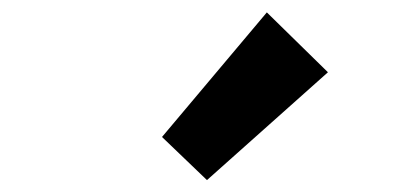

<svg xmlns="http://www.w3.org/2000/svg" viewBox="-20 -944 666 313"><path d="M317.4 -650.4 244.1 -720.7 415 -923.8 514.6 -826.2Z"/></svg>

Font: Nasu
Style: Bold
Weight: 700
Designer: Ryoko NISHIZUKA (kana &amp; ideographs); Paul D. Hunt (Latin, Greek &amp; Cyrillic); Wenlong ZHANG (bopomofo); Sandoll C
Version: Version 2014.1215